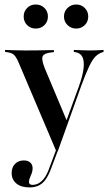

<svg xmlns="http://www.w3.org/2000/svg" viewBox="-20 -636 481 849"><path d="M229 33.1 62.9 -358.1Q55.6 -375 49.2 -384.7Q42.7 -394.4 34.3 -398.8Q25.8 -403.2 13.7 -404.8L2.4 -406.5V-415.3Q21 -414.5 44 -413.7Q66.9 -412.9 91.9 -412.9H91.1H96.8Q124.2 -412.9 147.2 -413.3Q170.2 -413.7 188.3 -414.1Q206.5 -414.5 218.5 -414.5V-405.6L205.6 -404Q175.8 -400.8 169 -387.9Q162.1 -375 177.4 -335.5L276.6 -99.2L269.4 -91.1L327.4 -250Q346 -300.8 349.6 -334.3Q353.2 -367.7 344 -385.1Q334.7 -402.4 312.1 -405.6L306.5 -406.5V-415.3Q326.6 -414.5 344.8 -413.7Q362.9 -412.9 378.2 -412.9Q396.8 -412.9 411.3 -413.7Q425.8 -414.5 437.9 -415.3V-406.5L430.6 -404Q415.3 -399.2 402 -385.9Q388.7 -372.6 374.2 -342.3Q359.7 -312.1 339.5 -257.3L235.5 33.1ZM110.5 192.7Q73.4 192.7 52.4 175.4Q31.5 158.1 31.5 129Q31.5 104 46.4 88.7Q61.3 73.4 85.5 73.4Q103.2 73.4 113.7 82.7Q124.2 91.9 124.2 108.1Q124.2 120.2 120.2 130.6Q116.1 141.1 112.1 150.4Q108.1 159.7 108.1 168.5Q108.1 181.5 124.2 181.5Q146 181.5 164.1 164.9Q182.3 148.4 195.2 114.5L232.3 15.3L240.3 18.5L204 114.5Q193.5 141.9 180.6 159.3Q167.7 176.6 150.4 184.7Q133.1 192.7 110.5 192.7ZM316.9 -509.7Q294.4 -509.7 278.6 -525Q262.9 -540.3 262.9 -562.9Q262.9 -585.5 278.6 -600.8Q294.4 -616.1 316.9 -616.1Q339.5 -616.1 354.8 -600.8Q370.2 -585.5 370.2 -562.9Q370.2 -540.3 354.8 -525Q339.5 -509.7 316.9 -509.7ZM137.9 -509.7Q115.3 -509.7 100 -525Q84.7 -540.3 84.7 -562.9Q84.7 -585.5 100 -600.8Q115.3 -616.1 137.9 -616.1Q161.3 -616.1 176.6 -600.8Q191.9 -585.5 191.9 -562.9Q191.9 -540.3 176.6 -525Q161.3 -509.7 137.9 -509.7Z"/></svg>

Font: Playfair 144pt SemiCondensed SemiBold
Style: Regular
Weight: 600
Width: 4
Designer: Claus Eggers Sørensen
Foundry: Claus Eggers Sørensen
Version: Version 2.203